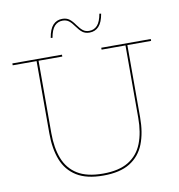

<svg xmlns="http://www.w3.org/2000/svg" viewBox="-101 -1056 1076 1155"><g transform="rotate(-10 437.0 -478.0)"><path d="M557.5 -752H860V-740.5H715V-298Q715 -205 688 -136.5Q661 -68 600 -30.2Q539 7.5 437 7.5Q335.5 7.5 274.8 -30.2Q214 -68 187.2 -136.5Q160.5 -205 160.5 -298V-740.5H14.5V-752H317.5V-740.5H172.5V-298Q172.5 -208.5 198 -142.5Q223.5 -76.5 281.5 -40.5Q339.5 -4.5 437.5 -4.5Q535.5 -4.5 593.8 -40.5Q652 -76.5 677.8 -142.5Q703.5 -208.5 703.5 -298V-740.5H557.5ZM582 -956 592.5 -954Q583.5 -901.5 561.2 -877.8Q539 -854 504.5 -854Q478.5 -854 461.5 -867Q444.5 -880 427 -905Q410 -929.5 394.5 -941.2Q379 -953 356.5 -953Q327 -953 307.2 -931.8Q287.5 -910.5 279 -861.5L268.5 -863Q277 -916 299.5 -940Q322 -964 356 -964Q382.5 -964 399.5 -951Q416.5 -938 434 -912.5Q451.5 -888 466.8 -876.2Q482 -864.5 504.5 -864.5Q534.5 -864.5 554 -886Q573.5 -907.5 582 -956Z"/></g></svg>

Font: Hepta Slab ExtraLight Thin
Style: Regular
Weight: 250
Version: Version 1.102